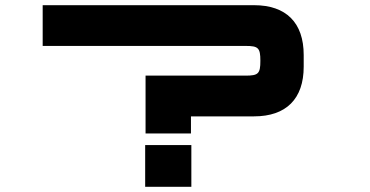

<svg xmlns="http://www.w3.org/2000/svg" viewBox="-20 -720 1427 740"><path d="M959 -700H144.5V-543H926.5C975.5 -543 983.5 -535.5 983.5 -486V-485.5C983.5 -436 975.5 -428.5 926.5 -428.5H541V-205.5H716V-271.5H959C1083 -271.5 1150.5 -339 1150.5 -463V-508C1150.5 -632.5 1083 -700 959 -700ZM539.5 0H717.5V-161H539.5Z"/></svg>

Font: Melete Bold
Style: Regular
Weight: 700
Width: 6
Designer: Sora Sagano
Foundry: DOT COLON
Version: Version 0.200;FEAKit 1.0